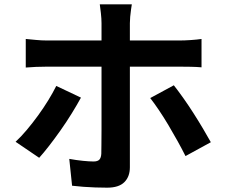

<svg xmlns="http://www.w3.org/2000/svg" viewBox="-20 -821 1040 887"><path d="M589 -801Q588 -794 585.5 -778Q583 -762 581.5 -744Q580 -726 580 -714Q580 -684 580 -648Q580 -612 580 -576.5Q580 -541 580 -512Q580 -492 580 -456Q580 -420 580 -375Q580 -330 580 -281.5Q580 -233 580 -187.5Q580 -142 580 -105.5Q580 -69 580 -48Q580 -5 554.5 20.5Q529 46 475 46Q448 46 420 45Q392 44 365 42Q338 40 313 37L300 -87Q333 -81 363 -78Q393 -75 412 -75Q431 -75 439 -83.5Q447 -92 448 -111Q448 -120 448.5 -150Q449 -180 449 -221Q449 -262 449 -308Q449 -354 449 -396Q449 -438 449 -469Q449 -500 449 -512Q449 -530 449 -566.5Q449 -603 449 -644Q449 -685 449 -714Q449 -734 446 -761Q443 -788 441 -801ZM99 -641Q121 -639 146.5 -636.5Q172 -634 195 -634Q208 -634 244.5 -634Q281 -634 331.5 -634Q382 -634 441 -634Q500 -634 559 -634Q618 -634 670 -634Q722 -634 759.5 -634Q797 -634 812 -634Q833 -634 862 -636Q891 -638 911 -641V-510Q888 -512 861 -512.5Q834 -513 813 -513Q798 -513 761 -513Q724 -513 672 -513Q620 -513 561 -513Q502 -513 443.5 -513Q385 -513 333.5 -513Q282 -513 246 -513Q210 -513 195 -513Q173 -513 146.5 -512Q120 -511 99 -509ZM354 -370Q336 -337 312 -298Q288 -259 260.5 -220Q233 -181 207 -147.5Q181 -114 161 -92L52 -166Q77 -189 103.5 -220.5Q130 -252 155.5 -287Q181 -322 202.5 -357Q224 -392 240 -424ZM783 -427Q802 -403 825.5 -370Q849 -337 873 -299.5Q897 -262 918 -226.5Q939 -191 954 -164L837 -100Q821 -132 800.5 -169Q780 -206 758 -243Q736 -280 714 -312.5Q692 -345 674 -368Z"/></svg>

Font: Noto Sans SC
Style: Bold
Weight: 700
Designer: Ryoko NISHIZUKA  (kana, bopomofo & ideographs); Paul D. Hunt (Latin, Greek & Cyrillic); Sandoll Communications , Soo-you
Foundry: Adobe
Version: Version 2.004-H2;hotconv 1.0.118;makeotfexe 2.5.65603